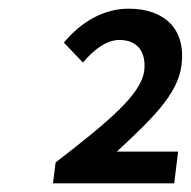

<svg xmlns="http://www.w3.org/2000/svg" viewBox="-20 -862 439 442"><path d="M102 -440H381L390 -513H249C327 -586 390 -644 398 -713C408 -796 358 -842 276 -842C220 -842 168 -813 127 -764L171 -718C197 -749 226 -770 255 -770C296 -770 317 -743 312 -699C305 -645 231 -583 108 -488Z"/></svg>

Font: Falling Sky
Style: Obl
Weight: 400
Designer: Paul D. Hunt
Foundry: Adobe Systems Incorporated
Version: Version 1.02